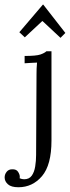

<svg xmlns="http://www.w3.org/2000/svg" viewBox="-86 -604 302 828"><path d="M-6.6 203.5Q-37.8 203.5 -51.9 190.7Q-66 177.9 -66 161.3Q-66 147.8 -57.4 137Q-48.8 126.1 -33.7 126.1Q-15.4 125.4 -8.1 137Q-0.7 148.5 -0.7 157.7Q-0.7 159.1 -0.7 161Q-0.7 162.8 -1.5 164.6Q8.4 169.1 18 169.1Q40 169.1 51 153.5Q62 137.9 65.8 113.7Q69.7 89.5 69.7 64.5L71.5 -285.3Q71.5 -297 71.9 -308Q72.2 -319 73.7 -334.1Q60.1 -333.7 46.9 -332.8Q33.7 -331.9 20.2 -331.1V-362.7Q70 -362.7 88 -368.9Q106 -375.1 114 -382.8H136V2.2Q136 107.4 95.2 155.5Q54.3 203.5 -6.6 203.5ZM99 -584.2H100.5L195.8 -462L174.9 -440.8L97.5 -513H96.1L20.9 -443L-2.6 -465Z"/></svg>

Font: Parastoo
Style: Regular
Weight: 400
Foundry: Saber Rastikerdar (saber.rastikerdar@gmail.com)
Version: Version 3.000